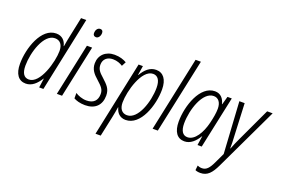

<svg xmlns="http://www.w3.org/2000/svg" viewBox="-123 -1177 2712 1837"><g transform="rotate(20 1233.5 -259.0)"><path d="M148 10C211 10 256 -34 294 -94H296L283 0H326L486 -760H433L392 -564C384 -528 377 -489 371 -452H368C357 -502 322 -541 262 -541C110 -541 33 -309 33 -150C33 -47 75 10 148 10ZM163 -37C115 -37 88 -74 88 -151C88 -286 152 -494 266 -494C318 -494 347 -457 347 -394C347 -285 279 -37 163 -37Z M629 -637C654 -637 671 -665 671 -694C671 -715 661 -726 642 -726C613 -726 598 -696 598 -669C598 -648 610 -637 629 -637ZM463 0H516L629 -531H576Z M752 10C855 10 913 -49 913 -145C913 -214 879 -245 825 -295C779 -335 759 -361 759 -405C759 -460 797 -495 856 -495C897 -495 931 -481 956 -465L979 -509C950 -526 910 -541 856 -541C764 -541 704 -482 704 -399C704 -336 737 -299 785 -257C835 -212 858 -188 858 -141C858 -76 822 -37 749 -37C706 -37 662 -54 636 -72V-17C660 -3 701 10 752 10Z M941 232H994L1038 26C1045 -6 1052 -46 1057 -79H1060C1071 -30 1105 10 1165 10C1317 10 1395 -220 1395 -382C1395 -485 1351 -541 1279 -541C1216 -541 1170 -498 1134 -436H1131L1146 -531H1102ZM1162 -37C1111 -37 1082 -75 1082 -138C1082 -252 1149 -495 1264 -495C1312 -495 1340 -457 1340 -380C1340 -241 1275 -37 1162 -37Z M1438 0H1491L1653 -760H1599Z M1763 10C1825 10 1871 -35 1907 -94H1909L1895 0H1938L2051 -531H2007L1984 -448H1981C1969 -500 1937 -541 1878 -541C1727 -541 1649 -311 1649 -150C1649 -47 1690 10 1763 10ZM1778 -37C1731 -37 1704 -75 1704 -152C1704 -291 1770 -494 1882 -494C1930 -494 1959 -455 1959 -393C1959 -350 1950 -299 1936 -242C1910 -135 1853 -37 1778 -37Z M2011 242C2082 242 2121 197 2162 111L2467 -531H2411L2252 -191C2236 -158 2216 -111 2203 -77H2200C2201 -112 2200 -159 2197 -199L2182 -531H2128L2160 -5L2112 97C2081 163 2054 194 2010 194C1992 194 1977 190 1964 184L1959 232C1971 238 1988 242 2011 242Z"/></g></svg>

Font: Noto Sans Condensed Light
Style: Italic
Weight: 300
Width: 3
Italic angle: -12°
Designer: Monotype Design Team
Foundry: Monotype Imaging Inc.
Version: Version 2.013